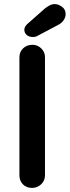

<svg xmlns="http://www.w3.org/2000/svg" viewBox="-20 -919 341 939"><path d="M200 -61Q200 -35 181 -17.5Q162 0 137 0Q109 0 92 -17.5Q75 -35 75 -61V-639Q75 -665 93 -682.5Q111 -700 139 -700Q163 -700 181.5 -682.5Q200 -665 200 -639ZM141 -738Q122 -738 110.5 -748Q99 -758 99 -774Q99 -781 102.5 -787.5Q106 -794 113 -801L199 -877Q210 -886 222.5 -892.5Q235 -899 248 -899Q265 -899 283 -886Q301 -873 301 -850Q301 -835 291.5 -820.5Q282 -806 264 -797L164 -744Q158 -740 152 -739Q146 -738 141 -738Z"/></svg>

Font: zvoove
Style: Bold
Weight: 700
Designer: Vernon Adams (Nunito) & Andrew Paglinawan (Quicksand)
Foundry: zvoove
Version: Version 3.006